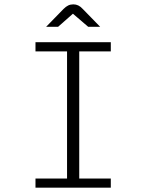

<svg xmlns="http://www.w3.org/2000/svg" viewBox="-20 -862 672 882"><path d="M143 0V-42H288V-626H143V-668H489V-626H344V-42H489V0ZM192 -739 272 -821Q283 -832 293.5 -837Q304 -842 317 -842Q329 -842 339.5 -837Q350 -832 360 -821L440 -739H385L315 -799L247 -739Z"/></svg>

Font: Atkinson Hyperlegible Mono ExtraLight
Style: Regular
Weight: 200
Monospace: yes
Designer: Elliott Scott, Megan Eiswerth, Linus Boman, Theodore Petrosky, Letters from Sweden
Foundry: Applied Design Works, Letters from Sweden
Version: Version 2.001